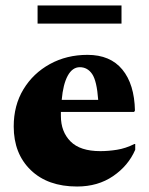

<svg xmlns="http://www.w3.org/2000/svg" viewBox="-20 -670 543 700"><path d="M261 10Q154 10 92 -50Q30 -110 30 -209Q30 -286 65.5 -344.5Q101 -403 162 -436.5Q223 -470 299 -470Q382 -470 426 -416.5Q470 -363 472 -267L469 -262H202Q202 -255 202 -247Q202 -190 237 -154.5Q272 -119 346 -119Q375 -119 406.5 -124Q438 -129 470 -145H473V-124Q448 -66 392.5 -28Q337 10 261 10ZM271 -425Q244 -425 227 -394Q210 -363 205 -306H338Q333 -375 316 -400Q299 -425 271 -425ZM117 -584V-650H423V-584Z"/></svg>

Font: Spectral ExtraBold
Style: Regular
Weight: 800
Designer: Jean-Baptiste Levee
Foundry: Production Type
Version: Version 2.001